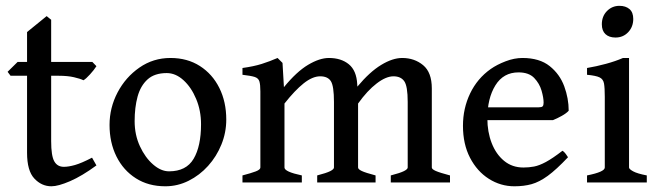

<svg xmlns="http://www.w3.org/2000/svg" viewBox="-20 -632 2283 665"><path d="M314 -59.1Q264.2 -22.5 222.9 -4.6Q181.6 13.2 158.2 13.2Q124 13.2 98.9 -13.7Q73.7 -40.5 73.7 -103V-369.6H16.6L6.3 -383.3L41 -417.5H73.7V-521L141.6 -576.2L157.2 -563.5V-417.5H299.8L314 -402.8Q305.7 -389.6 291.7 -374.3Q277.8 -358.9 269 -354Q258.3 -359.4 236.3 -364.5Q214.4 -369.6 183.1 -369.6H157.2V-143.1Q157.2 -92.3 168 -73.2Q178.7 -54.2 201.2 -54.2Q217.3 -54.2 239.7 -60.5Q262.2 -66.9 298.8 -85.9Z M763.7 -217.8Q763.7 -172.9 746.8 -131.3Q730 -89.8 700.7 -57.4Q671.4 -24.9 633.3 -5.9Q595.2 13.2 552.7 13.2Q494.1 13.2 450.7 -14.4Q407.2 -42 383.3 -90.1Q359.4 -138.2 359.4 -199.2Q359.4 -258.8 387.2 -311.8Q415 -364.7 462.9 -397.9Q510.7 -431.2 570.3 -431.2Q628.9 -431.2 672.4 -403.3Q715.8 -375.5 739.7 -327.4Q763.7 -279.3 763.7 -217.8ZM676.3 -201.7Q676.3 -249 659.4 -289.3Q642.6 -329.6 615.5 -354.2Q588.4 -378.9 557.6 -378.9Q515.1 -378.9 491 -356.9Q466.8 -335 456.5 -297.4Q446.3 -259.8 446.3 -212.4Q446.3 -165 464.6 -125.5Q482.9 -85.9 510.3 -62.3Q537.6 -38.6 565.4 -38.6Q625 -38.6 650.6 -82Q676.3 -125.5 676.3 -201.7Z M1333.5 0V-24.4Q1365.7 -32.7 1378.9 -39.3Q1392.1 -45.9 1392.1 -51.8V-278.8Q1392.1 -334 1380.1 -350.8Q1368.2 -367.7 1342.8 -367.7Q1316.9 -367.7 1284.7 -343Q1252.4 -318.4 1220.2 -273.4V-51.8Q1220.2 -45.9 1232.9 -39.8Q1245.6 -33.7 1280.8 -24.4V0H1078.6V-24.4Q1110.8 -32.7 1123.8 -39.3Q1136.7 -45.9 1136.7 -51.8V-278.8Q1136.7 -334 1126 -350.8Q1115.2 -367.7 1088.9 -367.7Q1062.5 -367.7 1031.7 -343.3Q1001 -318.8 965.3 -273.4V-51.8Q965.3 -37.1 1025.4 -24.4V0H819.8V-24.4Q849.6 -32.2 865.7 -38.3Q881.8 -44.4 881.8 -51.8V-315.4Q881.8 -338.9 878.4 -350.1Q875 -361.3 862.1 -365.5Q849.1 -369.6 819.8 -373V-396.5Q858.9 -401.9 886.5 -410.6Q914.1 -419.4 941.4 -431.2L958.5 -414.1L963.4 -330.1Q1007.3 -383.8 1047.1 -407.5Q1086.9 -431.2 1119.1 -431.2Q1161.6 -431.2 1188.2 -409.4Q1214.8 -387.7 1217.3 -340.3L1217.8 -332Q1260.7 -383.3 1300.3 -407.2Q1339.8 -431.2 1373 -431.2Q1415.5 -431.2 1445.6 -406.2Q1475.6 -381.3 1475.6 -325.7V-51.8Q1475.6 -45.9 1489.5 -39.8Q1503.4 -33.7 1538.6 -24.4V0Z M1949.7 -248.5Q1941.9 -239.7 1925.8 -230.7Q1909.7 -221.7 1895 -215.8H1631.8L1632.8 -260.3H1845.7Q1856 -260.3 1859.4 -263.7Q1862.8 -267.1 1862.8 -276.4Q1862.8 -293.5 1855.7 -318.1Q1848.6 -342.8 1830.1 -362.1Q1811.5 -381.3 1775.9 -381.3Q1723.6 -381.3 1695.8 -336.4Q1668 -291.5 1668 -221.7Q1668 -175.3 1682.9 -136.7Q1697.8 -98.1 1725.8 -75Q1753.9 -51.8 1793 -51.8Q1812 -51.8 1829.8 -55.2Q1847.7 -58.6 1870.8 -71Q1894 -83.5 1928.2 -109.9Q1933.6 -106.9 1939.5 -98.9Q1945.3 -90.8 1947.3 -87.4Q1906.7 -44.4 1877.2 -22.9Q1847.7 -1.5 1821 5.9Q1794.4 13.2 1761.7 13.2Q1713.9 13.2 1673.1 -12.7Q1632.3 -38.6 1607.9 -85.7Q1583.5 -132.8 1583.5 -196.3Q1583.5 -256.8 1608.4 -308.6Q1633.3 -360.4 1679.7 -393.1Q1701.2 -408.2 1731.2 -419.7Q1761.2 -431.2 1789.6 -431.2Q1848.6 -431.2 1883.8 -403.1Q1918.9 -375 1934.3 -333Q1949.7 -291 1949.7 -248.5Z M2173.3 -566.4Q2173.3 -539.1 2155.8 -520.5Q2138.2 -502 2111.8 -502Q2089.8 -502 2077.1 -513.7Q2064.5 -525.4 2064.5 -547.9Q2064.5 -575.7 2082.3 -593.8Q2100.1 -611.8 2125.5 -611.8Q2147 -611.8 2160.2 -600.6Q2173.3 -589.4 2173.3 -566.4ZM2013.2 0V-24.4Q2074.7 -36.6 2074.7 -51.8V-296.9Q2074.7 -327.6 2072 -342.8Q2069.3 -357.9 2056.6 -364Q2043.9 -370.1 2013.2 -373V-396.5Q2045.4 -401.9 2078.6 -410.9Q2111.8 -419.9 2137.7 -431.2H2158.7V-51.8Q2158.7 -46.4 2172.9 -38.6Q2187 -30.8 2220.2 -24.4V0Z"/></svg>

Font: Dai Banna SIL
Style: Regular
Weight: 400
Designer: Victor Gaultney
Foundry: SIL International
Version: Version 4.000